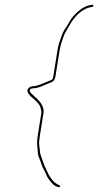

<svg xmlns="http://www.w3.org/2000/svg" viewBox="-20 -667 412 806"><path d="M371.9 -643.5C371.7 -646.5 370.2 -647.7 367.5 -647C350.5 -645.2 334.9 -639.2 320.6 -629C313.1 -623.7 305.8 -617.5 298.7 -610.5C291.6 -603.5 285.9 -597.2 281.7 -591.5C277.5 -585.8 273.1 -578.9 268.7 -570.8C264.2 -562.6 258 -552.7 249.9 -541C245.8 -534.9 241.2 -524.4 236.2 -509.5C234.3 -503.8 231.9 -496.8 228.9 -488.5C225.9 -480.2 223.3 -469 221.1 -455L204.1 -348C203.5 -344 202.5 -340 201.2 -336C199.5 -333.3 195.4 -330.8 189 -328.5C182.7 -326.2 174.3 -322.8 163.9 -318.3C153.6 -313.8 143.8 -310.2 134.7 -307.5C129.1 -305.8 122.6 -304.8 115.2 -304.5C107.8 -304.2 101.7 -300.3 96.9 -293C92.1 -285.7 96.3 -275.4 109.5 -262C130.6 -245 143.7 -231 148.8 -220C152.7 -206.5 154.3 -197.5 153.6 -193L138.5 -98C135.8 -80.5 135.1 -66.7 136.4 -56.5C137.2 -50.8 137.8 -42.8 138.3 -32.3C138.7 -21.9 140.8 -12.3 144.6 -3.5C147 2.2 149.1 7.7 150.9 13C152.8 18.3 154.7 23.8 156.8 29.5C158.9 35.2 161.9 41.5 165.8 48.5C169.7 55.5 173.1 62.7 176.1 70.2C179 77.6 184.7 86.4 193.2 96.5C197.4 101.5 201.4 105.7 205.2 109C209 112.3 214.1 115.1 220.5 117.2C226.9 119.4 230.7 119.3 232 117C233.4 114.3 232.5 112.3 229.4 111C217.5 105.5 207.9 98.5 200.7 90C196.8 85.3 193.1 80.3 189.6 75C186.1 69.7 183.5 65 181.8 61C180.1 57 177.3 51.1 173.3 43.2C169.3 35.4 164.7 24 159.6 9C157.8 3.7 155.8 -1.8 153.7 -7.5C151.6 -13.2 149.9 -18.3 148.6 -23C147.3 -38 145.9 -50.3 144.5 -59.8C143.5 -66.4 144.5 -79.1 147.5 -98L162.6 -193C165.8 -213.5 155.3 -234.7 131.1 -256.5C125.6 -261.5 119.3 -267.3 112.1 -274C105 -280.7 103 -286.3 106.1 -291C107.8 -293.7 111.1 -295.3 115.9 -296C131.3 -296 150 -301.3 171.9 -312C178.8 -315.3 185.9 -318.3 193.3 -321C200.8 -323.7 205.7 -327.5 208.2 -332.5C210.6 -337.5 212.3 -342.7 213.1 -348L230.1 -455C232.2 -468.3 235.3 -480.8 239.5 -492.5C241.3 -497.5 243.9 -504.8 247.2 -514.4C250.5 -524 254.4 -532.2 258.9 -539C261.9 -543.7 266.4 -551.2 272.3 -561.5C278.2 -571.9 283.8 -580.4 289 -587C313.2 -617.9 339.5 -634.9 368 -638C370.8 -638.7 372.1 -640.5 371.9 -643.5Z"/></svg>

Font: Proton
Style: LitIt
Weight: 500
Version: Version 1.017